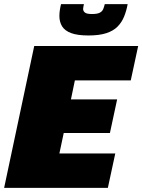

<svg xmlns="http://www.w3.org/2000/svg" viewBox="-25 -911 690 931"><path d="M-5 0 141 -688H645L609 -521H338L319 -429H543L508 -266H284L263 -167H534L498 0ZM404 -739Q351 -739 320 -750.5Q289 -762 276 -783.5Q263 -805 263 -833Q263 -847 265 -861Q267 -875 271 -891H382Q381 -885 379.5 -879Q378 -873 378 -868Q378 -857 387 -850Q396 -843 421 -843Q447 -843 459 -849.5Q471 -856 475.5 -867Q480 -878 483 -891H594Q588 -858 576.5 -830Q565 -802 544.5 -781.5Q524 -761 490 -750Q456 -739 404 -739Z"/></svg>

Font: Saira Thin Black
Style: Italic
Weight: 900
Italic angle: -12°
Version: Version 1.101